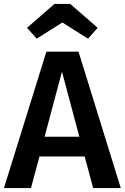

<svg xmlns="http://www.w3.org/2000/svg" viewBox="-25 -953 632 973"><path d="M404 -160H175L132 0H-5L210 -691H373L587 0H447ZM377 -260 289 -590 201 -260ZM112 -812 251 -933H331L470 -812L421 -757L291 -839L161 -757Z"/></svg>

Font: Fira Sans Medium
Style: Regular
Weight: 500
Designer: bBox Type GmbH & Carrois Corporate GbR & Edenspiekermann AG
Foundry: bBox Type GmbH & Carrois Corporate GbR & Edenspiekermann AG
Version: Version 4.301